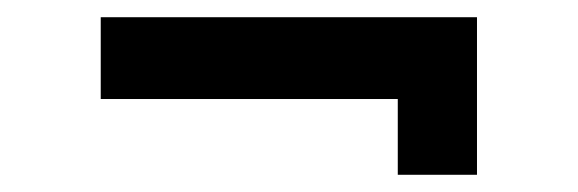

<svg xmlns="http://www.w3.org/2000/svg" viewBox="-20 -351 671 223"><path d="M442 -148V-236H97V-331H534V-148Z"/></svg>

Font: Maven Pro
Style: Bold
Weight: 700
Designer: Joe Prince
Foundry: Joe Prince
Version: Version 2.103